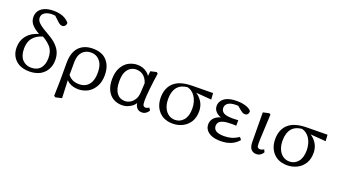

<svg xmlns="http://www.w3.org/2000/svg" viewBox="-75 -1495 4233 2395"><g transform="rotate(20 2041.5 -298.0)"><path d="M150 -332Q132 -287 132 -233Q132 -138 177 -88Q224 -38 295 -38Q374 -38 418 -89Q459 -140 459 -224.5Q459 -309 418 -362Q374 -414 303 -454Q248 -437 212 -410Q168 -376 150 -332ZM548 -228Q548 -157 516.5 -102.5Q485 -48 429 -17Q367 14 289.5 14Q212 14 154 -15Q100 -44 70 -95Q40 -146 40 -213Q40 -289 73.5 -344.5Q107 -400 165 -434Q202 -454 245 -467Q205 -491 178 -512Q138 -545 122.5 -576Q107 -607 107 -644Q107 -693 132.5 -728.5Q158 -764 206 -783Q254 -802 321.5 -802Q389 -802 445 -781Q498 -759 529 -720L531 -717V-713Q531 -692 517 -676.5Q503 -661 481 -661Q464 -661 447.5 -671Q431 -681 412 -700L358 -751Q340 -754 320 -754Q257 -754 220 -729Q183 -704 183 -663Q183 -640 195 -619.5Q207 -599 243 -571Q280 -544 354 -502Q428 -460 469 -418.5Q510 -377 529 -331.5Q548 -286 548 -228Z M778 -118Q802 -87 835 -69Q874 -49 927.5 -49Q981 -49 1020 -73.5Q1059 -98 1080 -146Q1100 -194 1100 -262.5Q1100 -331 1080 -378Q1058 -424 1021.5 -448Q985 -472 939 -472Q866 -472 822 -424Q780 -377 779 -290ZM692 -5V-244Q692 -384 758 -455Q825 -526 943 -526Q1020 -526 1078 -496Q1132 -465 1162.5 -406.5Q1193 -348 1193 -263Q1193 -178 1160 -116.5Q1127 -55 1070 -20Q1009 14 940.5 14Q872 14 818 -17Q798 -29 780 -49L790 187L707 206L687 193Z M1694 -340Q1683 -376 1666 -400Q1640 -436 1608 -451Q1576 -466 1538.5 -466Q1501 -466 1466 -445.5Q1431 -425 1409 -379Q1388 -333 1388 -255Q1388 -153 1427 -100Q1467 -47 1536 -47Q1568 -47 1600.5 -63.5Q1633 -80 1658 -117Q1683 -154 1687 -213ZM1294 -249Q1294 -341 1327.5 -402.5Q1361 -464 1414 -495Q1472 -526 1534 -526Q1609 -526 1664 -482Q1686 -466 1702 -440L1709 -505L1787 -523L1806 -508Q1793 -428 1778 -295Q1767 -187 1767 -137Q1767 -87 1777.5 -72.5Q1788 -58 1807 -58Q1818 -58 1826.5 -61Q1835 -64 1853 -75L1874 -43L1870 -37Q1857 -15 1834.5 -0.5Q1812 14 1783 14Q1736 14 1710 -22Q1697 -40 1690 -75Q1668 -40 1635 -21Q1581 14 1521 14Q1453 14 1401 -17Q1350 -48 1322 -107Q1294 -166 1294 -249Z M2086 -420Q2036 -361 2036 -260Q2036 -190 2058 -141Q2081 -91 2118.5 -65.5Q2156 -40 2204 -40Q2271 -40 2316 -92.5Q2361 -145 2361 -245Q2361 -290 2350 -330Q2326 -415 2266 -455Q2243 -470 2214 -477Q2129 -469 2086 -420ZM2061 -17Q2006 -49 1974.5 -107Q1943 -165 1943 -245Q1943 -325 1976.5 -385.5Q2010 -446 2080 -480Q2153 -513 2262 -514L2538 -517L2544 -433L2339 -449Q2365 -432 2385 -411Q2418 -377 2436 -334Q2453 -290 2453 -242Q2453 -163 2419 -105Q2383 -47 2323 -16.5Q2263 14 2191 14Q2119 14 2061 -17Z M2968 -12Q2907 14 2827 14Q2760 14 2712 -4Q2666 -21 2640 -54Q2614 -87 2614 -129.5Q2614 -172 2637.5 -205Q2661 -238 2711 -258Q2721 -262 2733 -265Q2704 -275 2684 -290Q2634 -327 2634 -382Q2634 -421 2657.5 -454Q2681 -487 2727 -506Q2777 -526 2853 -526Q2936 -526 2995 -501Q3026 -488 3044 -466L3047 -464Q3047 -456 3047 -453Q3047 -433 3034.5 -419Q3022 -405 3001.5 -405Q2981 -405 2968 -412Q2955 -419 2934 -436Q2933 -436 2888 -475Q2874 -476 2859 -476Q2788 -476 2753 -451Q2720 -427 2720 -388Q2720 -349 2753 -326Q2787 -303 2876 -303Q2897 -303 2949 -306V-233Q2916 -235 2907 -235H2887Q2814 -235 2774.5 -222.5Q2735 -210 2721 -190Q2707 -170 2707 -146Q2707 -105 2739 -82Q2775 -59 2850 -59Q2903 -59 2951 -73Q2994 -87 3032 -112L3040 -118L3066 -86L3060 -79Q3025 -38 2968 -12Z M3286 -124Q3286 -81 3296.5 -69.5Q3307 -58 3326 -58Q3339 -58 3349 -61.5Q3359 -65 3378 -75L3393 -43L3391 -38Q3381 -19 3358 -2.5Q3335 14 3303 14Q3259 14 3232.5 -16Q3206 -46 3206 -115L3203 -503L3284 -521L3302 -509Q3288 -220 3287 -185.5Q3286 -151 3286 -124Z M3605 -420Q3555 -361 3555 -260Q3555 -190 3577 -141Q3600 -91 3637.5 -65.5Q3675 -40 3723 -40Q3790 -40 3835 -92.5Q3880 -145 3880 -245Q3880 -290 3869 -330Q3845 -415 3785 -455Q3762 -470 3733 -477Q3648 -469 3605 -420ZM3580 -17Q3525 -49 3493.5 -107Q3462 -165 3462 -245Q3462 -325 3495.5 -385.5Q3529 -446 3599 -480Q3672 -513 3781 -514L4057 -517L4063 -433L3858 -449Q3884 -432 3904 -411Q3937 -377 3955 -334Q3972 -290 3972 -242Q3972 -163 3938 -105Q3902 -47 3842 -16.5Q3782 14 3710 14Q3638 14 3580 -17Z"/></g></svg>

Font: Early Summer Mincho Screen
Style: Regular
Weight: 400
Designer: GuiWonder
Version: Version 1.002